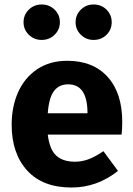

<svg xmlns="http://www.w3.org/2000/svg" viewBox="-20 -819 594 856"><path d="M522 -219H193Q201 -152 231 -125Q261 -98 314 -98Q346 -98 376 -109.5Q406 -121 441 -145L506 -57Q413 17 299 17Q170 17 101 -59Q32 -135 32 -263Q32 -344 61 -408.5Q90 -473 146 -510.5Q202 -548 280 -548Q395 -548 460 -476Q525 -404 525 -276Q525 -243 522 -219ZM370 -321Q368 -443 284 -443Q243 -443 220.5 -413Q198 -383 193 -314H370ZM247 -720Q247 -687 223.5 -664Q200 -641 166 -641Q132 -641 108.5 -664Q85 -687 85 -720Q85 -753 108.5 -776Q132 -799 166 -799Q200 -799 223.5 -776Q247 -753 247 -720ZM478 -720Q478 -687 455 -664Q432 -641 397 -641Q364 -641 340.5 -664Q317 -687 317 -720Q317 -753 340.5 -776Q364 -799 397 -799Q432 -799 455 -776Q478 -753 478 -720Z"/></svg>

Font: Fira Sans BGR
Style: Bold
Weight: 700
Designer: bBox Type GmbH & Carrois Corporate GbR & Edenspiekermann AG
Foundry: bBox Type GmbH & Carrois Corporate GbR & Edenspiekermann AG
Version: Version 4.301